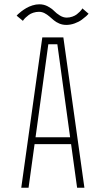

<svg xmlns="http://www.w3.org/2000/svg" viewBox="-20 -874 490 894"><path d="M288.5 -758Q271.5 -758 256.5 -764.2Q241.5 -770.5 230.8 -779.5Q220 -788.5 209.8 -797.5Q199.5 -806.5 187.2 -812.8Q175 -819 161.5 -819Q148 -819 135 -814.8Q122 -810.5 113.8 -804.2Q105.5 -798 99 -791.8Q92.5 -785.5 89.5 -781L86.5 -777L57.5 -801Q58.5 -802.5 63.8 -807.8Q69 -813 79.5 -821Q90 -829 102.2 -836.2Q114.5 -843.5 131 -848.8Q147.5 -854 163.5 -854Q184.5 -854 202.8 -844.2Q221 -834.5 232 -823Q243 -811.5 258.8 -801.8Q274.5 -792 290.5 -792Q304 -792 316.8 -796.5Q329.5 -801 337.5 -807.2Q345.5 -813.5 351.8 -819.8Q358 -826 361 -830.5L363.5 -835L392.5 -810Q389.5 -806 382 -799.2Q374.5 -792.5 360.8 -782.2Q347 -772 327.5 -765Q308 -758 288.5 -758ZM339 0 311 -203H141L113 0H79L177 -700H275L373 0ZM205 -668 145.5 -235H306.5L247 -668Z"/></svg>

Font: League Mono Condensed Thin
Style: Regular
Weight: 100
Width: 1
Designer: Tyler Finck
Foundry: The League of Moveable Type / Tyler Finck
Version: Version 2.210